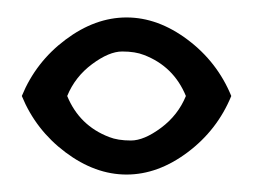

<svg xmlns="http://www.w3.org/2000/svg" viewBox="-20 -431 290 220"><path d="M245 -321Q229 -282 195 -256.5Q161 -231 125 -231Q89 -231 55 -256.5Q21 -282 5 -321Q21 -360 55 -385.5Q89 -411 125 -411Q161 -411 195 -385.5Q229 -360 245 -321ZM145 -368Q135 -372 120 -372Q105 -372 85.5 -357.5Q66 -343 57 -321Q71 -287 105 -274Q115 -270 130 -270Q145 -270 164.5 -284.5Q184 -299 193 -321Q179 -355 145 -368Z"/></svg>

Font: Cinzel Decorative Black
Style: Regular
Weight: 900
Designer: Natanael Gama
Version: Version 1.002;PS 001.002;hotconv 1.0.56;makeotf.lib2.0.21325